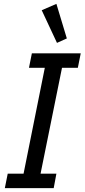

<svg xmlns="http://www.w3.org/2000/svg" viewBox="-20 -974 438 994"><path d="M5 0 20 -75H102L212 -623H130L145 -698H398L383 -623H301L190 -75H272L258 0ZM196 -921 272 -954 326 -775 275 -752Z"/></svg>

Font: IBM Plex Sans Condensed Text
Style: Italic
Weight: 450
Width: 3
Italic angle: -11°
Designer: Mike Abbink, Paul van der Laan, Pieter van Rosmalen
Foundry: Bold Monday
Version: Version 1.1